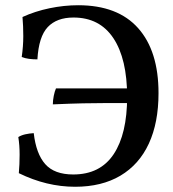

<svg xmlns="http://www.w3.org/2000/svg" viewBox="-20 -705 661 734"><path d="M267 9Q158 9 52 -43Q55 -77 55 -113.5Q55 -150 50 -181Q61 -188 76.5 -191.5Q92 -195 109 -196Q118 -117 153 -77.5Q188 -38 260 -38Q363 -38 414.5 -115.5Q466 -193 466 -335Q466 -480 413.5 -559Q361 -638 261 -638Q197 -638 162.5 -601.5Q128 -565 123 -478Q106 -478 91 -480Q76 -482 63 -487Q69 -528 69 -567Q69 -606 66 -640Q114 -662 169.5 -673.5Q225 -685 279 -685Q430 -685 508 -597.5Q586 -510 586 -349Q586 -236 549 -156Q512 -76 440.5 -33.5Q369 9 267 9ZM182 -306Q182 -321 185.5 -338.5Q189 -356 194 -367H473V-311Q426 -311 385.5 -311Q345 -311 297.5 -310Q250 -309 182 -306Z"/></svg>

Font: Vollkorn Medium
Style: Regular
Weight: 500
Designer: Friedrich Althausen
Foundry: Friedrich Althausen
Version: Version 5.000